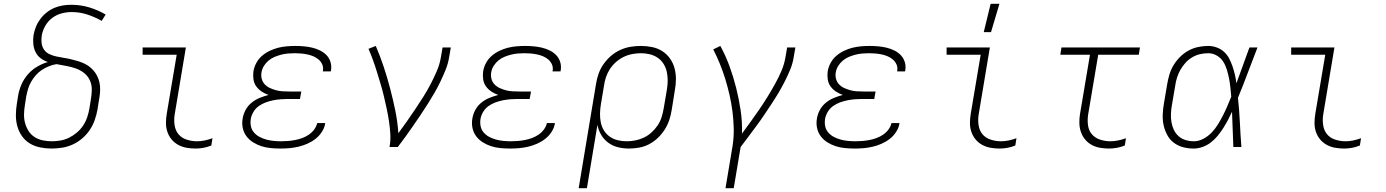

<svg xmlns="http://www.w3.org/2000/svg" viewBox="-20 -768 7240 1003"><path d="M249 8Q219 8 189.5 2Q160 -4 136 -18.5Q112 -33 95.5 -56Q79 -79 71 -107Q63 -135 63 -165Q63 -195 68 -226L75 -270Q80 -299 92.5 -327.5Q105 -356 126 -380Q147 -404 174.5 -420Q202 -436 230 -444Q209 -451 192 -464Q175 -477 165.5 -496.5Q156 -516 154 -538.5Q152 -561 155 -584Q159 -606 167.5 -627.5Q176 -649 190.5 -668.5Q205 -688 224 -703Q243 -718 264.5 -727Q286 -736 308 -739.5Q330 -743 352 -743Q402 -743 447.5 -729Q493 -715 532 -692L511 -659Q476 -679 436.5 -692Q397 -705 354 -705Q328 -705 301.5 -698Q275 -691 252.5 -674Q230 -657 216 -632Q202 -607 198 -581Q195 -561 197.5 -542Q200 -523 210.5 -508Q221 -493 238.5 -485Q256 -477 274.5 -473Q293 -469 312.5 -466Q332 -463 351 -458.5Q370 -454 388 -448.5Q406 -443 422.5 -435Q439 -427 453 -415Q467 -403 477.5 -388Q488 -373 494.5 -355Q501 -337 502.5 -318Q504 -299 502 -279Q500 -259 496 -239L489 -194Q484 -167 474.5 -140Q465 -113 448.5 -88.5Q432 -64 409 -44.5Q386 -25 359.5 -13Q333 -1 305 3.5Q277 8 249 8ZM250 -30Q273 -30 296 -34Q319 -38 340.5 -48.5Q362 -59 381.5 -75.5Q401 -92 414.5 -112.5Q428 -133 435.5 -155.5Q443 -178 447 -201L454 -245Q459 -272 459.5 -298.5Q460 -325 449.5 -348Q439 -371 419.5 -386.5Q400 -402 376 -410.5Q352 -419 326.5 -423.5Q301 -428 275 -433Q256 -430 236 -422Q216 -414 198.5 -402.5Q181 -391 167 -375Q153 -359 142.5 -340.5Q132 -322 126.5 -303Q121 -284 117 -264L110 -219Q106 -195 105.5 -171Q105 -147 111 -125Q117 -103 129 -84Q141 -65 160 -52.5Q179 -40 202.5 -35Q226 -30 250 -30Z M1002 8Q978 8 955 4Q932 0 911.5 -11Q891 -22 876.5 -39.5Q862 -57 854.5 -79Q847 -101 847 -125Q847 -149 851 -173L903 -482H725V-520H951L892 -167Q888 -139 892.5 -112Q897 -85 913 -66Q929 -47 955.5 -38.5Q982 -30 1009 -30Q1030 -30 1050.5 -34.5Q1071 -39 1090 -46L1084 -8Q1065 0 1044 4Q1023 8 1002 8Z M1445 8Q1419 8 1393.5 5.5Q1368 3 1345 -4.5Q1322 -12 1301.5 -25Q1281 -38 1267 -57Q1253 -76 1248 -100.5Q1243 -125 1248 -151Q1252 -174 1264 -195.5Q1276 -217 1295.5 -232.5Q1315 -248 1337.5 -257Q1360 -266 1383 -272Q1363 -279 1346.5 -290Q1330 -301 1318.5 -317Q1307 -333 1304 -354Q1301 -375 1304 -396Q1308 -419 1319.5 -440Q1331 -461 1349 -476.5Q1367 -492 1389 -502.5Q1411 -513 1433 -518.5Q1455 -524 1478 -526Q1501 -528 1523 -528Q1545 -528 1567.5 -526Q1590 -524 1611 -519Q1632 -514 1651.5 -504.5Q1671 -495 1685.5 -480Q1700 -465 1706.5 -444Q1713 -423 1709 -400L1708 -395H1666L1667 -398Q1670 -416 1663.5 -431Q1657 -446 1645 -456.5Q1633 -467 1618 -473.5Q1603 -480 1586.5 -483.5Q1570 -487 1553.5 -488.5Q1537 -490 1520 -490Q1503 -490 1485 -488.5Q1467 -487 1449.5 -482.5Q1432 -478 1415 -471Q1398 -464 1383.5 -452Q1369 -440 1359 -424Q1349 -408 1346 -390Q1343 -372 1347.5 -355.5Q1352 -339 1363.5 -327Q1375 -315 1390.5 -308Q1406 -301 1422.5 -296.5Q1439 -292 1456.5 -291Q1474 -290 1492 -290H1554L1547 -251H1485Q1466 -251 1446.5 -249.5Q1427 -248 1407 -244Q1387 -240 1368 -233Q1349 -226 1332 -214Q1315 -202 1304 -183.5Q1293 -165 1290 -146Q1287 -126 1291 -107.5Q1295 -89 1307.5 -75Q1320 -61 1336.5 -52.5Q1353 -44 1371 -39Q1389 -34 1409 -32Q1429 -30 1448 -30Q1467 -30 1485 -31.5Q1503 -33 1521.5 -36.5Q1540 -40 1558 -46.5Q1576 -53 1592.5 -64Q1609 -75 1621 -91Q1633 -107 1637 -125H1679Q1676 -102 1662 -80Q1648 -58 1628 -42.5Q1608 -27 1585 -17Q1562 -7 1538.5 -1.5Q1515 4 1491.5 6Q1468 8 1445 8Z M2015 0Q2021 -35 2019 -68.5Q2017 -102 2012 -135Q2007 -168 2000 -200.5Q1993 -233 1985.5 -265Q1978 -297 1968.5 -328.5Q1959 -360 1949.5 -391Q1940 -422 1929 -452.5Q1918 -483 1905 -513L1943 -528Q1966 -475 1984.5 -419Q2003 -363 2018 -306Q2033 -249 2045 -190.5Q2057 -132 2061 -72Q2084 -103 2106 -134.5Q2128 -166 2149.5 -198Q2171 -230 2191.5 -262.5Q2212 -295 2229.5 -328.5Q2247 -362 2262 -397Q2277 -432 2283 -468L2292 -520H2335L2326 -468Q2321 -436 2308.5 -405Q2296 -374 2281.5 -343.5Q2267 -313 2250 -283.5Q2233 -254 2214.5 -225Q2196 -196 2177 -167.5Q2158 -139 2138.5 -111Q2119 -83 2099 -55Q2079 -27 2058 0Z M2645 8Q2619 8 2593.5 5.5Q2568 3 2545 -4.5Q2522 -12 2501.5 -25Q2481 -38 2467 -57Q2453 -76 2448 -100.5Q2443 -125 2448 -151Q2452 -174 2464 -195.5Q2476 -217 2495.5 -232.5Q2515 -248 2537.5 -257Q2560 -266 2583 -272Q2563 -279 2546.5 -290Q2530 -301 2518.5 -317Q2507 -333 2504 -354Q2501 -375 2504 -396Q2508 -419 2519.5 -440Q2531 -461 2549 -476.5Q2567 -492 2589 -502.5Q2611 -513 2633 -518.5Q2655 -524 2678 -526Q2701 -528 2723 -528Q2745 -528 2767.5 -526Q2790 -524 2811 -519Q2832 -514 2851.5 -504.5Q2871 -495 2885.5 -480Q2900 -465 2906.5 -444Q2913 -423 2909 -400L2908 -395H2866L2867 -398Q2870 -416 2863.5 -431Q2857 -446 2845 -456.5Q2833 -467 2818 -473.5Q2803 -480 2786.5 -483.5Q2770 -487 2753.5 -488.5Q2737 -490 2720 -490Q2703 -490 2685 -488.5Q2667 -487 2649.5 -482.5Q2632 -478 2615 -471Q2598 -464 2583.5 -452Q2569 -440 2559 -424Q2549 -408 2546 -390Q2543 -372 2547.5 -355.5Q2552 -339 2563.5 -327Q2575 -315 2590.5 -308Q2606 -301 2622.5 -296.5Q2639 -292 2656.5 -291Q2674 -290 2692 -290H2754L2747 -251H2685Q2666 -251 2646.5 -249.5Q2627 -248 2607 -244Q2587 -240 2568 -233Q2549 -226 2532 -214Q2515 -202 2504 -183.5Q2493 -165 2490 -146Q2487 -126 2491 -107.5Q2495 -89 2507.5 -75Q2520 -61 2536.5 -52.5Q2553 -44 2571 -39Q2589 -34 2609 -32Q2629 -30 2648 -30Q2667 -30 2685 -31.5Q2703 -33 2721.5 -36.5Q2740 -40 2758 -46.5Q2776 -53 2792.5 -64Q2809 -75 2821 -91Q2833 -107 2837 -125H2879Q2876 -102 2862 -80Q2848 -58 2828 -42.5Q2808 -27 2785 -17Q2762 -7 2738.5 -1.5Q2715 4 2691.5 6Q2668 8 2645 8Z M3003 215 3093 -326Q3097 -353 3106 -380Q3115 -407 3131.5 -431Q3148 -455 3170 -474.5Q3192 -494 3219 -506.5Q3246 -519 3273.5 -523.5Q3301 -528 3328 -528Q3358 -528 3387 -522Q3416 -516 3439.5 -501Q3463 -486 3479.5 -463Q3496 -440 3503.5 -412.5Q3511 -385 3511 -355Q3511 -325 3505 -294L3489 -194Q3485 -168 3476.5 -142Q3468 -116 3453 -92Q3438 -68 3417 -48Q3396 -28 3371.5 -15Q3347 -2 3319.5 3Q3292 8 3266 8Q3236 8 3208 1Q3180 -6 3157.5 -22.5Q3135 -39 3120.5 -63.5Q3106 -88 3101 -116L3046 215ZM3254 -30Q3276 -30 3299 -34.5Q3322 -39 3344 -49.5Q3366 -60 3384 -76.5Q3402 -93 3415.5 -113Q3429 -133 3436 -155.5Q3443 -178 3447 -201L3464 -301Q3468 -325 3468 -348.5Q3468 -372 3463 -394Q3458 -416 3446 -435Q3434 -454 3415.5 -466.5Q3397 -479 3374.5 -484.5Q3352 -490 3328 -490Q3306 -490 3282.5 -485.5Q3259 -481 3237.5 -470.5Q3216 -460 3197.5 -443.5Q3179 -427 3166 -407Q3153 -387 3145.5 -364.5Q3138 -342 3135 -319L3119 -223Q3115 -199 3114.5 -175Q3114 -151 3118.5 -128.5Q3123 -106 3135 -86.5Q3147 -67 3165.5 -54Q3184 -41 3207 -35.5Q3230 -30 3254 -30Z M3770 215 3807 -6Q3814 -52 3813 -96.5Q3812 -141 3806.5 -184.5Q3801 -228 3791.5 -270Q3782 -312 3769.5 -353Q3757 -394 3741 -433.5Q3725 -473 3706 -510L3743 -528Q3771 -477 3791 -422Q3811 -367 3825.5 -309.5Q3840 -252 3849 -192Q3858 -132 3856 -70Q3879 -101 3902 -133Q3925 -165 3947 -197Q3969 -229 3989 -261.5Q4009 -294 4028 -328Q4047 -362 4062 -397Q4077 -432 4083 -468L4092 -520H4135L4126 -468Q4121 -436 4108 -404.5Q4095 -373 4079.5 -342.5Q4064 -312 4046.5 -282.5Q4029 -253 4010 -224.5Q3991 -196 3972 -167.5Q3953 -139 3932 -111Q3911 -83 3890.5 -55Q3870 -27 3849 0L3813 215Z M4445 8Q4419 8 4393.5 5.5Q4368 3 4345 -4.5Q4322 -12 4301.5 -25Q4281 -38 4267 -57Q4253 -76 4248 -100.5Q4243 -125 4248 -151Q4252 -174 4264 -195.5Q4276 -217 4295.5 -232.5Q4315 -248 4337.5 -257Q4360 -266 4383 -272Q4363 -279 4346.5 -290Q4330 -301 4318.5 -317Q4307 -333 4304 -354Q4301 -375 4304 -396Q4308 -419 4319.5 -440Q4331 -461 4349 -476.5Q4367 -492 4389 -502.5Q4411 -513 4433 -518.5Q4455 -524 4478 -526Q4501 -528 4523 -528Q4545 -528 4567.5 -526Q4590 -524 4611 -519Q4632 -514 4651.5 -504.5Q4671 -495 4685.5 -480Q4700 -465 4706.5 -444Q4713 -423 4709 -400L4708 -395H4666L4667 -398Q4670 -416 4663.5 -431Q4657 -446 4645 -456.5Q4633 -467 4618 -473.5Q4603 -480 4586.5 -483.5Q4570 -487 4553.5 -488.5Q4537 -490 4520 -490Q4503 -490 4485 -488.5Q4467 -487 4449.5 -482.5Q4432 -478 4415 -471Q4398 -464 4383.5 -452Q4369 -440 4359 -424Q4349 -408 4346 -390Q4343 -372 4347.5 -355.5Q4352 -339 4363.5 -327Q4375 -315 4390.5 -308Q4406 -301 4422.5 -296.5Q4439 -292 4456.5 -291Q4474 -290 4492 -290H4554L4547 -251H4485Q4466 -251 4446.5 -249.5Q4427 -248 4407 -244Q4387 -240 4368 -233Q4349 -226 4332 -214Q4315 -202 4304 -183.5Q4293 -165 4290 -146Q4287 -126 4291 -107.5Q4295 -89 4307.5 -75Q4320 -61 4336.5 -52.5Q4353 -44 4371 -39Q4389 -34 4409 -32Q4429 -30 4448 -30Q4467 -30 4485 -31.5Q4503 -33 4521.5 -36.5Q4540 -40 4558 -46.5Q4576 -53 4592.5 -64Q4609 -75 4621 -91Q4633 -107 4637 -125H4679Q4676 -102 4662 -80Q4648 -58 4628 -42.5Q4608 -27 4585 -17Q4562 -7 4538.5 -1.5Q4515 4 4491.5 6Q4468 8 4445 8Z M5202 8Q5178 8 5155 4Q5132 0 5111.5 -11Q5091 -22 5076.5 -39.5Q5062 -57 5054.5 -79Q5047 -101 5047 -125Q5047 -149 5051 -173L5103 -482H4925V-520H5151L5092 -167Q5088 -139 5092.5 -112Q5097 -85 5113 -66Q5129 -47 5155.5 -38.5Q5182 -30 5209 -30Q5230 -30 5250.5 -34.5Q5271 -39 5290 -46L5284 -8Q5265 0 5244 4Q5223 8 5202 8ZM5119 -600 5155 -748H5201L5157 -600Z M5774 8Q5750 8 5726.5 4Q5703 0 5683 -11Q5663 -22 5648.5 -39.5Q5634 -57 5626.5 -79Q5619 -101 5618.5 -125Q5618 -149 5622 -173L5674 -482H5519L5525 -520H5935L5929 -482H5717L5664 -167Q5660 -139 5664 -112Q5668 -85 5684.5 -66Q5701 -47 5727 -38.5Q5753 -30 5781 -30Q5801 -30 5822 -34.5Q5843 -39 5862 -46L5856 -8Q5837 0 5815.5 4Q5794 8 5774 8Z M6216 8Q6187 8 6160.5 1Q6134 -6 6112.5 -22Q6091 -38 6078 -62Q6065 -86 6059 -112.5Q6053 -139 6054 -168Q6055 -197 6060 -226L6077 -326Q6081 -351 6088.5 -377Q6096 -403 6110 -426.5Q6124 -450 6144.5 -470.5Q6165 -491 6189 -504Q6213 -517 6239.5 -522.5Q6266 -528 6291 -528Q6315 -528 6336.5 -520Q6358 -512 6374.5 -497Q6391 -482 6401 -462.5Q6411 -443 6418.5 -421.5Q6426 -400 6431 -378Q6436 -356 6439 -333Q6456 -380 6473 -426.5Q6490 -473 6507 -520H6549Q6523 -454 6498.5 -388Q6474 -322 6447 -257Q6454 -193 6457 -128.5Q6460 -64 6465 0H6423Q6421 -46 6419.5 -92Q6418 -138 6416 -184Q6406 -162 6394.5 -140.5Q6383 -119 6370 -98.5Q6357 -78 6341 -58.5Q6325 -39 6305.5 -24Q6286 -9 6262.5 -0.5Q6239 8 6216 8ZM6217 -30Q6242 -30 6266.5 -43Q6291 -56 6310 -76Q6329 -96 6343 -119Q6357 -142 6369 -165.5Q6381 -189 6391.5 -213.5Q6402 -238 6412 -263Q6410 -287 6407.5 -311Q6405 -335 6400.5 -358Q6396 -381 6389 -404Q6382 -427 6370 -446Q6358 -465 6337 -477.5Q6316 -490 6292 -490Q6270 -490 6248.5 -485Q6227 -480 6207 -468Q6187 -456 6172 -439Q6157 -422 6146 -402.5Q6135 -383 6128.5 -362Q6122 -341 6119 -319L6102 -219Q6098 -197 6097 -174.5Q6096 -152 6099.5 -130.5Q6103 -109 6112 -90Q6121 -71 6136.5 -57Q6152 -43 6173 -36.5Q6194 -30 6217 -30Z M7002 8Q6978 8 6955 4Q6932 0 6911.5 -11Q6891 -22 6876.5 -39.5Q6862 -57 6854.5 -79Q6847 -101 6847 -125Q6847 -149 6851 -173L6903 -482H6725V-520H6951L6892 -167Q6888 -139 6892.5 -112Q6897 -85 6913 -66Q6929 -47 6955.5 -38.5Q6982 -30 7009 -30Q7030 -30 7050.5 -34.5Q7071 -39 7090 -46L7084 -8Q7065 0 7044 4Q7023 8 7002 8Z"/></svg>

Font: Iosevka XLt Ex Obl
Style: Regular
Weight: 200
Width: 7
Italic angle: -9°
Monospace: yes
Designer: Belleve Invis
Foundry: Belleve Invis
Version: Version 32.5.0; ttfautohint (v1.8.4)